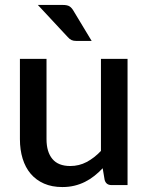

<svg xmlns="http://www.w3.org/2000/svg" viewBox="-20 -748 601 776"><path d="M495.5 -510V0H430.5Q409 0 403 -20.5L395 -68Q379 -51 361.2 -37Q343.5 -23 323.5 -13Q303.5 -3 280.8 2.5Q258 8 232 8Q190 8 158 -6Q126 -20 104.2 -45.5Q82.5 -71 71.5 -106.8Q60.5 -142.5 60.5 -185.5V-510H168V-185.5Q168 -134 191.8 -105.5Q215.5 -77 264 -77Q299.5 -77 330.2 -93.2Q361 -109.5 388 -138V-510ZM234 -728Q252.5 -728 261.5 -722Q270.5 -716 277.5 -703.5L350.5 -582.5H289.5Q277 -582.5 269.2 -586Q261.5 -589.5 253.5 -598.5L133 -728Z"/></svg>

Font: Lato 2
Style: Regular
Weight: 600
Designer: Lukasz Dziedzic with Adam Twardoch and Botio Nikoltchev
Foundry: tyPoland Lukasz Dziedzic
Version: Version 2.015; 2015-08-06; http://www.latofonts.com/